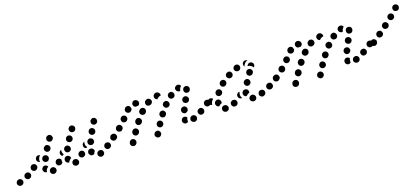

<svg xmlns="http://www.w3.org/2000/svg" viewBox="-4 -837 3091 1426"><g transform="rotate(-20 1541.5 -124.5)"><path d="M669 16Q674 7 671 -3Q670 -8 667 -12Q664 -16 659 -18Q655 -21 650 -21Q645 -22 640 -21V-20Q630 -18 624 -9Q619 0 622 10Q623 15 626 19Q629 23 634 25Q638 28 643 29Q648 29 653 28Q663 25 669 16ZM290 20Q293 16 295 11Q297 7 297 2Q296 -3 294 -8Q290 -17 280 -21Q270 -24 261 -20L260 -19Q251 -15 247 -5Q244 5 248 14Q253 23 262 27Q272 30 282 26V25Q287 23 290 20ZM466 22Q470 19 472 14Q474 10 475 5Q475 0 473 -5Q470 -15 461 -19Q452 -24 442 -21H441Q436 -19 433 -16Q429 -13 427 -8Q424 -4 424 1Q424 6 425 11Q428 21 438 25Q447 30 457 27Q462 25 466 22ZM21 24Q26 22 29 18Q32 14 34 9Q35 5 35 0Q34 -11 26 -17Q18 -24 8 -23Q-2 -22 -9 -15Q-16 -7 -16 3Q-16 13 -8 20Q-1 27 10 27Q11 27 12 27Q17 26 21 24ZM105 -18Q108 -28 103 -37Q98 -47 88 -49Q78 -52 69 -47H68Q59 -42 56 -32Q53 -22 58 -13Q61 -8 65 -5Q69 -2 73 -1Q78 0 83 0Q88 -1 92 -3H93Q102 -9 105 -18ZM204 -11Q197 -19 198 -30Q198 -35 201 -40Q203 -44 207 -47Q211 -51 215 -52Q220 -54 225 -53Q232 -53 238 -48Q244 -44 246 -37Q241 -34 236 -29Q229 -22 226 -13Q224 -8 224 -2Q223 -2 222 -2Q221 -2 221 -3Q210 -3 204 -11ZM582 -5Q578 -6 573 -8Q569 -11 566 -15Q563 -19 562 -23Q561 -24 561 -25Q559 -35 564 -44Q570 -53 580 -55Q585 -56 590 -55Q595 -54 599 -52Q603 -49 606 -45Q609 -41 610 -36Q610 -36 610 -36Q611 -34 611 -32Q611 -30 611 -28Q608 -24 605 -20Q602 -15 600 -9Q599 -8 597 -7Q594 -6 592 -6Q587 -4 582 -5ZM735 -19Q738 -23 739 -28Q740 -33 739 -38Q738 -42 735 -47Q729 -55 719 -57Q709 -59 700 -54V-53Q695 -50 693 -46Q690 -42 689 -37Q688 -33 689 -28Q690 -23 693 -19Q698 -10 708 -8Q719 -6 727 -12H728Q732 -15 735 -19ZM384 -22Q377 -29 378 -39V-40Q378 -45 380 -50Q382 -54 386 -58Q389 -61 394 -63Q399 -65 404 -64Q414 -64 421 -57Q428 -49 428 -39Q423 -37 419 -33Q411 -27 406 -18Q405 -16 404 -14Q404 -13 403 -13Q402 -13 402 -13Q391 -14 384 -22ZM529 -21H530Q533 -25 535 -29Q538 -34 538 -39Q538 -44 536 -48Q535 -53 531 -57Q524 -64 514 -65Q504 -65 496 -58H495Q488 -51 487 -40Q487 -30 494 -22Q501 -15 511 -14Q521 -14 529 -21ZM357 -51Q356 -53 355 -55Q353 -57 352 -59Q348 -63 344 -65Q339 -67 334 -67Q330 -68 325 -66Q320 -64 316 -61V-60Q308 -53 308 -43Q307 -33 314 -25Q317 -21 322 -19Q326 -17 331 -17Q336 -17 341 -18Q346 -20 349 -23L350 -24Q352 -25 353 -27Q355 -29 356 -31Q355 -36 355 -40V-41Q355 -46 357 -51ZM170 -64Q171 -74 165 -83Q162 -87 158 -89Q153 -92 149 -92Q144 -93 139 -92Q134 -91 130 -88L129 -87Q125 -84 123 -80Q120 -75 120 -71Q119 -66 120 -61Q121 -56 124 -52Q127 -48 132 -46Q136 -43 141 -42Q146 -42 151 -43Q155 -44 159 -47L160 -48Q168 -54 170 -64ZM798 -63Q801 -67 802 -72Q803 -77 802 -82Q801 -87 798 -91Q792 -99 782 -101Q771 -103 763 -97H762Q758 -94 756 -89Q753 -85 752 -80Q751 -76 752 -71Q753 -66 756 -62Q762 -53 772 -51Q782 -50 791 -55L792 -56Q796 -59 798 -63ZM541 -92Q540 -103 547 -111Q550 -114 554 -117Q557 -119 561 -120Q559 -113 558 -105Q558 -95 561 -86Q564 -80 568 -75Q563 -73 559 -70Q557 -71 554 -72Q551 -73 549 -75Q541 -82 541 -92ZM224 -91Q228 -82 237 -77Q246 -73 256 -76Q266 -79 270 -89L271 -90Q273 -94 273 -99Q273 -104 272 -109Q270 -113 267 -117Q263 -121 259 -123Q250 -127 240 -124Q230 -121 226 -111L225 -110Q221 -101 224 -91ZM380 -96Q377 -105 378 -115Q378 -119 379 -122Q376 -121 373 -119Q370 -118 367 -115V-114Q363 -111 362 -106Q360 -101 360 -96Q360 -92 363 -87Q365 -82 368 -79Q369 -78 370 -77Q371 -77 373 -76Q379 -81 386 -84Q382 -89 380 -96ZM582 -94Q586 -84 596 -80Q600 -78 605 -78Q610 -78 615 -79Q619 -81 623 -85Q627 -88 629 -92V-93Q633 -103 630 -112Q626 -122 617 -126Q612 -128 607 -129Q602 -129 597 -127Q593 -125 589 -122Q585 -118 583 -114V-113Q579 -104 582 -94ZM402 -103Q405 -93 414 -89Q419 -87 424 -86Q429 -86 433 -88Q438 -89 442 -93Q445 -96 448 -100V-101Q453 -110 449 -120Q446 -130 437 -134Q432 -137 427 -137Q422 -137 418 -136Q413 -134 409 -131Q405 -128 403 -123V-122Q398 -113 402 -103ZM216 -135Q217 -136 218 -137Q211 -142 202 -142Q194 -141 187 -135Q179 -128 179 -117Q178 -107 185 -99Q188 -96 192 -94Q196 -92 201 -91Q200 -97 200 -103Q201 -112 205 -120V-121Q209 -129 216 -135ZM260 -171Q259 -166 261 -161Q262 -156 265 -152Q268 -148 272 -145Q281 -140 291 -142Q301 -145 306 -154H307Q309 -159 310 -164Q311 -168 310 -173Q309 -178 306 -182Q303 -186 298 -189Q290 -194 280 -192Q270 -189 264 -181V-180Q261 -176 260 -171ZM616 -174Q615 -169 617 -164Q618 -159 621 -156Q624 -152 629 -149Q638 -144 648 -147Q658 -150 663 -159V-160Q668 -169 665 -179Q662 -189 653 -194Q649 -196 644 -197Q639 -197 634 -196Q629 -195 625 -191Q622 -188 619 -184V-183Q616 -179 616 -174ZM439 -182Q438 -177 439 -173Q440 -168 443 -164Q446 -159 450 -157Q459 -151 469 -153Q479 -155 485 -164V-165Q488 -169 489 -174Q490 -179 489 -183Q488 -188 485 -192Q482 -197 478 -199Q469 -205 459 -203Q449 -201 443 -192V-191Q440 -187 439 -182ZM302 -226Q304 -216 313 -210Q322 -205 332 -207Q342 -209 347 -218H348Q354 -227 351 -237Q349 -247 341 -253Q332 -259 322 -256Q312 -254 306 -246V-245Q300 -236 302 -226ZM655 -241Q654 -236 655 -232Q656 -227 659 -223Q662 -219 666 -216Q675 -211 685 -213Q695 -216 701 -224V-225Q704 -229 704 -234Q705 -239 704 -244Q703 -249 700 -253Q697 -257 693 -260Q688 -262 684 -263Q679 -264 674 -263Q669 -261 665 -258Q661 -255 658 -251V-250Q655 -246 655 -241ZM483 -246Q482 -242 483 -237Q484 -232 486 -227Q489 -223 493 -220Q501 -214 511 -216Q522 -217 528 -226V-227Q534 -235 533 -245Q531 -255 523 -261Q519 -264 514 -266Q509 -267 504 -266Q499 -265 495 -263Q491 -260 488 -256L487 -255Q484 -251 483 -246Z M1119 17Q1120 13 1118 8Q1117 3 1114 -1Q1111 -5 1107 -8Q1098 -13 1088 -10Q1078 -8 1073 1L1072 2Q1070 6 1069 11Q1068 16 1069 21Q1071 25 1074 29Q1077 33 1081 36Q1090 41 1100 39Q1110 36 1115 27H1116Q1118 22 1119 17ZM925 5Q923 -5 915 -11Q906 -17 896 -15Q886 -13 880 -5L878 -2Q876 2 875 7Q874 12 874 16Q875 21 878 26Q881 30 885 33Q889 35 894 36Q899 37 903 37Q908 36 913 33Q917 30 920 26L921 24Q927 15 925 5ZM1400 16Q1404 13 1406 8Q1408 4 1409 -1Q1409 -6 1408 -11Q1405 -21 1395 -26Q1386 -30 1376 -27H1375Q1371 -25 1367 -22Q1363 -19 1361 -14Q1359 -10 1358 -5Q1358 0 1359 5Q1363 15 1372 19Q1381 24 1391 21H1392Q1396 19 1400 16ZM1311 10Q1307 8 1303 4Q1299 1 1297 -3Q1295 -8 1295 -13V-14Q1295 -24 1302 -32Q1309 -39 1319 -40Q1324 -40 1329 -38Q1333 -36 1337 -33Q1338 -32 1340 -30Q1341 -28 1342 -27Q1341 -26 1341 -25Q1336 -16 1336 -6Q1335 0 1336 5Q1333 8 1329 9Q1325 11 1321 11Q1316 11 1311 10ZM1477 -29Q1480 -39 1475 -48Q1472 -52 1469 -55Q1465 -59 1460 -60Q1455 -61 1450 -60Q1445 -60 1441 -57H1440Q1431 -52 1428 -42Q1426 -32 1431 -23Q1433 -18 1437 -15Q1441 -12 1446 -11Q1451 -10 1456 -10Q1461 -11 1465 -14H1466Q1475 -19 1477 -29ZM1159 -46Q1160 -51 1159 -56Q1158 -61 1155 -65Q1153 -69 1149 -72Q1140 -78 1130 -76Q1120 -74 1114 -65L1113 -64Q1111 -60 1110 -55Q1109 -50 1110 -45Q1111 -41 1114 -36Q1116 -32 1121 -30Q1129 -24 1139 -26Q1149 -28 1155 -37H1156Q1158 -42 1159 -46ZM970 -63Q968 -73 959 -79Q955 -82 950 -83Q945 -84 940 -83Q935 -82 931 -79Q927 -76 924 -72L923 -70Q917 -61 919 -51Q921 -41 930 -35Q934 -32 939 -31Q944 -30 948 -31Q953 -32 957 -35Q962 -38 964 -42L966 -44Q972 -53 970 -63ZM1539 -63Q1542 -67 1542 -72Q1543 -77 1542 -82Q1541 -87 1538 -91Q1533 -100 1522 -101Q1512 -103 1504 -98L1503 -97Q1499 -94 1496 -90Q1494 -86 1493 -81Q1492 -76 1493 -71Q1494 -66 1497 -62Q1502 -54 1513 -52Q1523 -50 1531 -56H1532Q1536 -59 1539 -63ZM800 -64Q803 -68 804 -73Q804 -78 803 -83Q802 -88 799 -92Q794 -100 783 -102Q773 -104 765 -98H764Q760 -95 757 -90Q754 -86 753 -81Q753 -76 754 -72Q755 -67 757 -63Q763 -54 774 -52Q784 -51 792 -56L793 -57Q797 -60 800 -64ZM1317 -78Q1321 -69 1330 -64Q1335 -62 1339 -62Q1344 -62 1349 -64Q1354 -66 1357 -69Q1361 -72 1363 -77V-78Q1368 -87 1364 -97Q1360 -107 1351 -111Q1346 -113 1341 -113Q1336 -113 1332 -111Q1327 -110 1323 -106Q1320 -103 1318 -98L1317 -97Q1313 -88 1317 -78ZM1203 -107Q1204 -112 1204 -117Q1203 -122 1201 -126Q1198 -131 1194 -134Q1190 -137 1185 -138Q1181 -139 1176 -139Q1171 -138 1166 -135Q1162 -133 1159 -129V-128Q1156 -124 1154 -119Q1153 -115 1154 -110Q1154 -105 1157 -101Q1159 -96 1163 -93Q1167 -90 1172 -89Q1177 -88 1182 -88Q1187 -89 1191 -92Q1195 -94 1198 -98L1199 -99Q1202 -103 1203 -107ZM1017 -127Q1016 -137 1008 -143Q1000 -150 989 -149Q979 -147 973 -139L971 -137Q965 -129 966 -118Q967 -108 975 -102Q983 -95 994 -97Q1004 -98 1010 -106L1012 -108Q1019 -117 1017 -127ZM865 -123Q866 -133 859 -141Q856 -145 852 -147Q847 -149 842 -150Q837 -150 832 -149Q828 -147 824 -144L823 -143Q819 -140 817 -136Q815 -131 814 -126Q814 -121 815 -116Q817 -112 820 -108Q827 -100 837 -99Q848 -98 856 -105V-106Q864 -113 865 -123ZM1351 -148Q1354 -139 1363 -134Q1372 -129 1382 -131Q1392 -134 1397 -143L1398 -144Q1403 -153 1400 -163Q1397 -173 1388 -178Q1383 -180 1378 -181Q1374 -182 1369 -180Q1364 -179 1360 -176Q1356 -173 1354 -168H1353Q1348 -158 1351 -148ZM1252 -163Q1254 -168 1253 -173Q1253 -178 1251 -182Q1249 -187 1246 -190Q1238 -198 1228 -197Q1217 -197 1210 -190V-189Q1206 -185 1204 -181Q1203 -176 1203 -171Q1203 -166 1205 -162Q1207 -157 1211 -154Q1218 -146 1228 -147Q1239 -147 1246 -154L1247 -155Q1250 -159 1252 -163ZM921 -178Q921 -189 914 -196Q910 -199 905 -201Q901 -203 896 -203Q891 -203 886 -201Q882 -199 878 -195Q870 -187 871 -177Q871 -166 878 -159Q886 -152 896 -152Q906 -152 914 -160V-161Q922 -168 921 -178ZM1069 -174Q1071 -179 1071 -184Q1071 -189 1070 -193Q1068 -198 1064 -202Q1057 -209 1047 -209Q1036 -209 1029 -202L1027 -200Q1019 -193 1019 -182Q1019 -172 1026 -165Q1033 -157 1044 -157Q1054 -157 1062 -164L1064 -166Q1067 -170 1069 -174ZM1310 -219Q1312 -229 1306 -237Q1303 -241 1299 -244Q1295 -247 1290 -248Q1285 -248 1280 -247Q1276 -246 1271 -243Q1262 -237 1261 -227Q1259 -216 1265 -208Q1268 -204 1272 -201Q1276 -199 1281 -198Q1286 -197 1291 -198Q1296 -199 1300 -202Q1309 -208 1310 -219ZM1383 -219Q1384 -214 1387 -210Q1390 -206 1394 -203Q1398 -201 1403 -200Q1413 -198 1422 -204Q1430 -210 1432 -221Q1433 -226 1432 -231Q1431 -236 1428 -240Q1425 -244 1421 -247Q1417 -249 1412 -250Q1401 -252 1393 -246Q1385 -240 1383 -230V-229Q1382 -224 1383 -219ZM1130 -218Q1133 -222 1135 -226Q1136 -231 1135 -236Q1135 -241 1132 -245Q1127 -254 1117 -257Q1107 -260 1098 -255L1096 -253Q1091 -251 1088 -247Q1085 -243 1084 -238Q1083 -234 1083 -229Q1084 -224 1086 -219Q1091 -210 1101 -208Q1111 -205 1120 -210L1123 -211Q1127 -214 1130 -218ZM967 -216H966Q959 -208 948 -208Q938 -209 931 -216Q923 -223 924 -234Q924 -244 931 -251L932 -252Q939 -259 950 -259Q960 -259 967 -252Q968 -251 969 -250Q969 -249 970 -248Q970 -246 971 -244Q972 -239 974 -235Q975 -230 973 -225Q971 -220 967 -216ZM1367 -250Q1371 -258 1379 -263Q1375 -272 1367 -277Q1359 -281 1350 -279H1349Q1339 -277 1333 -268Q1327 -260 1330 -249Q1332 -239 1341 -234Q1349 -228 1359 -230L1360 -231Q1360 -232 1360 -233H1361Q1362 -242 1367 -250ZM1162 -245Q1160 -249 1160 -254Q1160 -265 1167 -272Q1174 -279 1184 -280H1187H1188Q1198 -280 1205 -272Q1213 -265 1213 -254Q1213 -253 1212 -251Q1212 -250 1212 -248Q1205 -247 1199 -245Q1190 -241 1183 -234Q1181 -232 1180 -230Q1176 -231 1173 -233Q1170 -234 1167 -237Q1164 -240 1162 -245ZM1004 -235Q1000 -237 997 -241Q994 -245 993 -250Q991 -255 992 -260Q993 -265 995 -269Q1000 -278 1010 -281Q1020 -283 1029 -278Q1030 -278 1031 -277Q1035 -274 1038 -270Q1041 -266 1042 -261Q1043 -257 1043 -252Q1042 -247 1039 -243Q1037 -239 1034 -237Q1032 -235 1028 -233Q1026 -234 1023 -234Q1016 -234 1009 -233Q1008 -233 1007 -234Q1006 -234 1005 -235Q1004 -235 1004 -235Z M1638 31Q1643 29 1647 26Q1651 23 1653 19Q1655 14 1656 9Q1657 -1 1650 -9Q1644 -17 1634 -18H1633Q1622 -19 1614 -13Q1606 -6 1605 4Q1605 9 1606 14Q1607 18 1610 22Q1614 26 1618 29Q1622 31 1627 31L1628 32Q1633 32 1638 31ZM1855 28Q1860 27 1864 24Q1868 21 1871 17Q1873 12 1874 7Q1875 -3 1869 -11Q1863 -19 1853 -21H1852Q1847 -22 1842 -20Q1837 -19 1833 -16Q1829 -13 1827 -9Q1824 -5 1823 0Q1822 10 1828 19Q1834 27 1845 28L1846 29Q1851 29 1855 28ZM1947 4Q1952 -5 1949 -15Q1947 -20 1944 -24Q1941 -27 1936 -30Q1932 -32 1927 -32Q1922 -33 1917 -31H1916Q1906 -28 1902 -18Q1897 -9 1900 1Q1902 5 1905 9Q1908 13 1912 15Q1917 17 1922 18Q1927 18 1931 17L1932 16Q1942 13 1947 4ZM1729 1Q1733 -9 1729 -18Q1726 -23 1723 -26Q1719 -30 1715 -31Q1710 -33 1705 -33Q1700 -33 1695 -31L1694 -30Q1690 -28 1687 -25Q1683 -21 1681 -16Q1680 -12 1680 -7Q1680 -2 1682 3Q1684 7 1688 11Q1691 14 1696 16Q1701 18 1706 17Q1711 17 1715 15H1716Q1726 11 1729 1ZM2015 -21Q2018 -25 2020 -29Q2021 -34 2021 -39Q2020 -44 2018 -48Q2014 -58 2004 -61Q1994 -64 1985 -60L1984 -59Q1979 -57 1976 -53Q1973 -49 1971 -45Q1970 -40 1970 -35Q1970 -30 1973 -25Q1977 -16 1987 -13Q1997 -10 2006 -14L2007 -15Q2012 -17 2015 -21ZM1772 -74Q1767 -75 1763 -73Q1758 -72 1755 -69L1754 -68Q1746 -62 1745 -51Q1744 -41 1750 -33Q1753 -29 1758 -27Q1762 -24 1767 -24Q1769 -24 1770 -24Q1772 -24 1774 -24Q1773 -26 1772 -28Q1767 -36 1766 -46Q1765 -55 1768 -64V-65Q1770 -70 1772 -74ZM1575 -34Q1569 -42 1570 -52V-53Q1572 -63 1580 -70Q1588 -76 1598 -75Q1609 -74 1615 -65Q1621 -57 1620 -47V-46Q1620 -44 1619 -43Q1619 -41 1618 -39Q1618 -39 1617 -39Q1608 -37 1600 -30Q1597 -27 1594 -24Q1593 -24 1593 -24Q1592 -24 1592 -24Q1582 -25 1575 -34ZM1791 -38Q1786 -48 1789 -57L1790 -59Q1791 -63 1794 -67Q1797 -71 1802 -73Q1806 -76 1811 -76Q1816 -77 1821 -75Q1831 -73 1836 -64Q1841 -54 1838 -44L1837 -43Q1837 -43 1837 -43Q1837 -43 1837 -42Q1827 -40 1820 -34Q1815 -30 1811 -26Q1810 -26 1808 -26Q1807 -26 1806 -26Q1796 -29 1791 -38ZM2083 -63Q2086 -67 2087 -72Q2088 -77 2087 -82Q2086 -87 2083 -91Q2077 -99 2067 -101Q2056 -103 2048 -97L2047 -96Q2043 -94 2040 -89Q2038 -85 2037 -80Q2036 -75 2037 -71Q2038 -66 2041 -62Q2047 -53 2057 -51Q2067 -49 2076 -55V-56Q2081 -59 2083 -63ZM1554 -73Q1558 -82 1566 -88Q1568 -89 1570 -91Q1570 -91 1570 -91Q1570 -92 1569 -92Q1563 -100 1553 -102Q1543 -104 1535 -98H1534Q1525 -92 1523 -81Q1522 -71 1527 -63Q1531 -58 1536 -55Q1542 -52 1548 -52Q1548 -53 1548 -55V-56Q1549 -65 1554 -73ZM1824 -114Q1826 -103 1835 -98Q1843 -92 1854 -95Q1864 -97 1869 -106L1870 -107Q1875 -115 1873 -125Q1871 -136 1862 -141Q1858 -144 1853 -145Q1848 -145 1843 -144Q1838 -143 1834 -140Q1830 -138 1827 -133V-132Q1821 -124 1824 -114ZM1600 -115Q1601 -105 1610 -99Q1618 -93 1628 -95Q1639 -97 1645 -105V-106Q1651 -114 1650 -124Q1648 -135 1639 -141Q1631 -147 1621 -145Q1611 -143 1605 -135L1604 -134Q1598 -126 1600 -115ZM1656 -187Q1654 -182 1653 -177Q1652 -173 1654 -168Q1655 -163 1658 -159Q1661 -155 1666 -153Q1670 -150 1675 -150Q1680 -149 1685 -151Q1689 -152 1693 -155L1694 -156Q1702 -162 1703 -172Q1705 -183 1698 -191Q1692 -199 1682 -200Q1671 -201 1663 -195L1662 -194Q1658 -191 1656 -187ZM1866 -178Q1868 -168 1877 -163Q1881 -160 1886 -159Q1891 -158 1896 -159Q1900 -160 1905 -163Q1909 -166 1911 -170L1912 -171Q1918 -179 1916 -189Q1913 -200 1905 -205Q1901 -208 1896 -209Q1891 -210 1886 -209Q1881 -208 1877 -205Q1873 -202 1870 -198V-197Q1864 -189 1866 -178ZM1718 -224Q1715 -214 1720 -205Q1725 -196 1735 -193Q1745 -190 1754 -195H1755Q1764 -200 1767 -210Q1770 -220 1765 -229Q1761 -238 1751 -241Q1741 -244 1732 -239H1731Q1722 -234 1718 -224ZM1895 -238 1896 -239Q1901 -248 1911 -251Q1921 -253 1930 -248Q1939 -243 1942 -233Q1944 -223 1939 -214V-213Q1938 -211 1936 -210Q1935 -208 1933 -207Q1932 -209 1930 -212Q1925 -219 1917 -224Q1910 -229 1901 -231Q1897 -232 1893 -232Q1893 -234 1894 -235Q1895 -237 1895 -238ZM1791 -258Q1786 -249 1789 -239Q1791 -235 1794 -231Q1797 -227 1802 -225Q1806 -222 1811 -222Q1816 -221 1821 -223H1822Q1832 -226 1836 -235Q1841 -244 1838 -254Q1835 -264 1826 -269Q1817 -274 1807 -271H1806Q1796 -267 1791 -258ZM1876 -275Q1884 -280 1894 -278H1895Q1898 -277 1901 -276Q1904 -275 1906 -273Q1906 -273 1905 -272Q1896 -270 1888 -264Q1881 -258 1876 -250V-249Q1872 -243 1871 -237Q1867 -241 1865 -247Q1864 -253 1865 -259Q1867 -269 1876 -275Z M2404 17Q2405 13 2403 8Q2402 3 2399 -1Q2396 -5 2392 -8Q2383 -13 2373 -10Q2363 -8 2358 1L2357 2Q2355 6 2354 11Q2353 16 2354 21Q2356 25 2359 29Q2362 33 2366 36Q2375 41 2385 39Q2395 36 2400 27H2401Q2403 22 2404 17ZM2210 5Q2208 -5 2200 -11Q2191 -17 2181 -15Q2171 -13 2165 -5L2163 -2Q2161 2 2160 7Q2159 12 2159 16Q2160 21 2163 26Q2166 30 2170 33Q2174 35 2179 36Q2184 37 2188 37Q2193 36 2198 33Q2202 30 2205 26L2206 24Q2212 15 2210 5ZM2685 16Q2689 13 2691 8Q2693 4 2694 -1Q2694 -6 2693 -11Q2690 -21 2680 -26Q2671 -30 2661 -27H2660Q2656 -25 2652 -22Q2648 -19 2646 -14Q2644 -10 2643 -5Q2643 0 2644 5Q2648 15 2657 19Q2666 24 2676 21H2677Q2681 19 2685 16ZM2596 10Q2592 8 2588 4Q2584 1 2582 -3Q2580 -8 2580 -13V-14Q2580 -24 2587 -32Q2594 -39 2604 -40Q2609 -40 2614 -38Q2618 -36 2622 -33Q2623 -32 2625 -30Q2626 -28 2627 -27Q2626 -26 2626 -25Q2621 -16 2621 -6Q2620 0 2621 5Q2618 8 2614 9Q2610 11 2606 11Q2601 11 2596 10ZM2762 -29Q2765 -39 2760 -48Q2757 -52 2754 -55Q2750 -59 2745 -60Q2740 -61 2735 -60Q2730 -60 2726 -57H2725Q2716 -52 2713 -42Q2711 -32 2716 -23Q2718 -18 2722 -15Q2726 -12 2731 -11Q2736 -10 2741 -10Q2746 -11 2750 -14H2751Q2760 -19 2762 -29ZM2444 -46Q2445 -51 2444 -56Q2443 -61 2440 -65Q2438 -69 2434 -72Q2425 -78 2415 -76Q2405 -74 2399 -65L2398 -64Q2396 -60 2395 -55Q2394 -50 2395 -45Q2396 -41 2399 -36Q2401 -32 2406 -30Q2414 -24 2424 -26Q2434 -28 2440 -37H2441Q2443 -42 2444 -46ZM2255 -63Q2253 -73 2244 -79Q2240 -82 2235 -83Q2230 -84 2225 -83Q2220 -82 2216 -79Q2212 -76 2209 -72L2208 -70Q2202 -61 2204 -51Q2206 -41 2215 -35Q2219 -32 2224 -31Q2229 -30 2233 -31Q2238 -32 2242 -35Q2247 -38 2249 -42L2251 -44Q2257 -53 2255 -63ZM2824 -63Q2827 -67 2827 -72Q2828 -77 2827 -82Q2826 -87 2823 -91Q2818 -100 2807 -101Q2797 -103 2789 -98L2788 -97Q2784 -94 2781 -90Q2779 -86 2778 -81Q2777 -76 2778 -71Q2779 -66 2782 -62Q2787 -54 2798 -52Q2808 -50 2816 -56H2817Q2821 -59 2824 -63ZM2085 -64Q2088 -68 2089 -73Q2089 -78 2088 -83Q2087 -88 2084 -92Q2079 -100 2068 -102Q2058 -104 2050 -98H2049Q2045 -95 2042 -90Q2039 -86 2038 -81Q2038 -76 2039 -72Q2040 -67 2042 -63Q2048 -54 2059 -52Q2069 -51 2077 -56L2078 -57Q2082 -60 2085 -64ZM2602 -78Q2606 -69 2615 -64Q2620 -62 2624 -62Q2629 -62 2634 -64Q2639 -66 2642 -69Q2646 -72 2648 -77V-78Q2653 -87 2649 -97Q2645 -107 2636 -111Q2631 -113 2626 -113Q2621 -113 2617 -111Q2612 -110 2608 -106Q2605 -103 2603 -98L2602 -97Q2598 -88 2602 -78ZM2488 -107Q2489 -112 2489 -117Q2488 -122 2486 -126Q2483 -131 2479 -134Q2475 -137 2470 -138Q2466 -139 2461 -139Q2456 -138 2451 -135Q2447 -133 2444 -129V-128Q2441 -124 2439 -119Q2438 -115 2439 -110Q2439 -105 2442 -101Q2444 -96 2448 -93Q2452 -90 2457 -89Q2462 -88 2467 -88Q2472 -89 2476 -92Q2480 -94 2483 -98L2484 -99Q2487 -103 2488 -107ZM2302 -127Q2301 -137 2293 -143Q2285 -150 2274 -149Q2264 -147 2258 -139L2256 -137Q2250 -129 2251 -118Q2252 -108 2260 -102Q2268 -95 2279 -97Q2289 -98 2295 -106L2297 -108Q2304 -117 2302 -127ZM2150 -123Q2151 -133 2144 -141Q2141 -145 2137 -147Q2132 -149 2127 -150Q2122 -150 2117 -149Q2113 -147 2109 -144L2108 -143Q2104 -140 2102 -136Q2100 -131 2099 -126Q2099 -121 2100 -116Q2102 -112 2105 -108Q2112 -100 2122 -99Q2133 -98 2141 -105V-106Q2149 -113 2150 -123ZM2636 -148Q2639 -139 2648 -134Q2657 -129 2667 -131Q2677 -134 2682 -143L2683 -144Q2688 -153 2685 -163Q2682 -173 2673 -178Q2668 -180 2663 -181Q2659 -182 2654 -180Q2649 -179 2645 -176Q2641 -173 2639 -168H2638Q2633 -158 2636 -148ZM2537 -163Q2539 -168 2538 -173Q2538 -178 2536 -182Q2534 -187 2531 -190Q2523 -198 2513 -197Q2502 -197 2495 -190V-189Q2491 -185 2489 -181Q2488 -176 2488 -171Q2488 -166 2490 -162Q2492 -157 2496 -154Q2503 -146 2513 -147Q2524 -147 2531 -154L2532 -155Q2535 -159 2537 -163ZM2206 -178Q2206 -189 2199 -196Q2195 -199 2190 -201Q2186 -203 2181 -203Q2176 -203 2171 -201Q2167 -199 2163 -195Q2155 -187 2156 -177Q2156 -166 2163 -159Q2171 -152 2181 -152Q2191 -152 2199 -160V-161Q2207 -168 2206 -178ZM2354 -174Q2356 -179 2356 -184Q2356 -189 2355 -193Q2353 -198 2349 -202Q2342 -209 2332 -209Q2321 -209 2314 -202L2312 -200Q2304 -193 2304 -182Q2304 -172 2311 -165Q2318 -157 2329 -157Q2339 -157 2347 -164L2349 -166Q2352 -170 2354 -174ZM2595 -219Q2597 -229 2591 -237Q2588 -241 2584 -244Q2580 -247 2575 -248Q2570 -248 2565 -247Q2561 -246 2556 -243Q2547 -237 2546 -227Q2544 -216 2550 -208Q2553 -204 2557 -201Q2561 -199 2566 -198Q2571 -197 2576 -198Q2581 -199 2585 -202Q2594 -208 2595 -219ZM2668 -219Q2669 -214 2672 -210Q2675 -206 2679 -203Q2683 -201 2688 -200Q2698 -198 2707 -204Q2715 -210 2717 -221Q2718 -226 2717 -231Q2716 -236 2713 -240Q2710 -244 2706 -247Q2702 -249 2697 -250Q2686 -252 2678 -246Q2670 -240 2668 -230V-229Q2667 -224 2668 -219ZM2415 -218Q2418 -222 2420 -226Q2421 -231 2420 -236Q2420 -241 2417 -245Q2412 -254 2402 -257Q2392 -260 2383 -255L2381 -253Q2376 -251 2373 -247Q2370 -243 2369 -238Q2368 -234 2368 -229Q2369 -224 2371 -219Q2376 -210 2386 -208Q2396 -205 2405 -210L2408 -211Q2412 -214 2415 -218ZM2252 -216H2251Q2244 -208 2233 -208Q2223 -209 2216 -216Q2208 -223 2209 -234Q2209 -244 2216 -251L2217 -252Q2224 -259 2235 -259Q2245 -259 2252 -252Q2253 -251 2254 -250Q2254 -249 2255 -248Q2255 -246 2256 -244Q2257 -239 2259 -235Q2260 -230 2258 -225Q2256 -220 2252 -216ZM2652 -250Q2656 -258 2664 -263Q2660 -272 2652 -277Q2644 -281 2635 -279H2634Q2624 -277 2618 -268Q2612 -260 2615 -249Q2617 -239 2626 -234Q2634 -228 2644 -230L2645 -231Q2645 -232 2645 -233H2646Q2647 -242 2652 -250ZM2447 -245Q2445 -249 2445 -254Q2445 -265 2452 -272Q2459 -279 2469 -280H2472H2473Q2483 -280 2490 -272Q2498 -265 2498 -254Q2498 -253 2497 -251Q2497 -250 2497 -248Q2490 -247 2484 -245Q2475 -241 2468 -234Q2466 -232 2465 -230Q2461 -231 2458 -233Q2455 -234 2452 -237Q2449 -240 2447 -245ZM2289 -235Q2285 -237 2282 -241Q2279 -245 2278 -250Q2276 -255 2277 -260Q2278 -265 2280 -269Q2285 -278 2295 -281Q2305 -283 2314 -278Q2315 -278 2316 -277Q2320 -274 2323 -270Q2326 -266 2327 -261Q2328 -257 2328 -252Q2327 -247 2324 -243Q2322 -239 2319 -237Q2317 -235 2313 -233Q2311 -234 2308 -234Q2301 -234 2294 -233Q2293 -233 2292 -234Q2291 -234 2290 -235Q2289 -235 2289 -235Z M2855 -63Q2857 -67 2858 -72Q2859 -77 2858 -82Q2857 -87 2854 -91Q2851 -95 2847 -97Q2843 -100 2838 -101Q2833 -102 2828 -100Q2823 -99 2819 -96Q2814 -93 2812 -89Q2809 -85 2808 -80Q2808 -75 2809 -70Q2810 -65 2813 -61Q2816 -57 2820 -54Q2824 -52 2829 -51Q2834 -50 2839 -51Q2843 -52 2847 -55L2848 -56Q2852 -59 2855 -63ZM2917 -107Q2920 -112 2921 -116Q2921 -121 2920 -126Q2919 -131 2916 -135Q2910 -144 2900 -145Q2890 -147 2881 -141V-140Q2877 -137 2874 -133Q2871 -129 2871 -124Q2870 -119 2871 -114Q2872 -109 2875 -105Q2881 -97 2891 -95Q2902 -94 2910 -100H2911Q2915 -103 2917 -107ZM2982 -162Q2984 -173 2977 -181Q2971 -189 2961 -191Q2951 -192 2942 -186V-185Q2938 -182 2935 -178Q2933 -174 2932 -169Q2931 -164 2933 -159Q2934 -154 2937 -150Q2943 -142 2953 -141Q2964 -139 2972 -145L2973 -146Q2981 -152 2982 -162ZM3043 -211Q3044 -221 3037 -229Q3030 -237 3020 -238Q3010 -239 3002 -232H3001Q2993 -225 2992 -215Q2991 -205 2998 -197Q3004 -189 3015 -188Q3025 -187 3033 -193L3034 -194Q3042 -201 3043 -211ZM3099 -264Q3099 -275 3092 -282Q3084 -289 3074 -289Q3063 -289 3056 -282V-281Q3049 -274 3049 -264Q3049 -253 3056 -246Q3060 -243 3065 -241Q3069 -239 3074 -239Q3079 -239 3084 -241Q3088 -243 3092 -246Q3099 -254 3099 -264Z"/></g></svg>

Font: FRB American Cursive Dotted Black
Style: Bold Italic
Weight: 900
Italic angle: -25°
Version: Version 2.0;Modular Font Editor K font №1